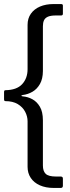

<svg xmlns="http://www.w3.org/2000/svg" viewBox="-20 -762 345 947"><path d="M116 -639.3Q116 -671.1 132.2 -694.2Q148.4 -717.3 177.3 -729.7Q206.3 -742 243.8 -742H281Q290.2 -742 290.2 -734.8V-693.9Q290.2 -685.7 281 -685.7H255.6Q230.2 -685.7 216.3 -679.6Q202.4 -673.4 197 -661.7Q191.6 -650.1 191.6 -632.7V-411.6Q191.4 -373.2 177.1 -347.9Q162.8 -322.6 140.2 -309.5Q117.6 -296.4 92.1 -293.4Q86.1 -292.4 85.6 -290Q85.1 -287.7 92.1 -286.7Q117.3 -284.7 139.7 -272.5Q162.1 -260.4 176.7 -235.6Q191.4 -210.9 191.6 -168.9V54.3Q191.6 82.3 205.5 95.5Q219.4 108.7 256.4 108.7H279.5Q290.2 108.7 290.2 118.9V154.2Q290.2 165 279.5 165H245.4Q205.8 165 176.7 152.1Q147.6 139.2 131.8 115.6Q116 91.9 116 60.9V-163.7Q116 -187.7 104.1 -210.7Q92.1 -233.8 67.7 -248.5Q43.2 -263.2 6.2 -263.2Q0 -263.2 0 -273.1V-307.2Q0 -317.1 6.2 -317.1Q62.2 -317.8 89.1 -346.7Q116 -375.7 116 -420.7V-639.3Z"/></svg>

Font: Libre Franklin Thin
Style: Regular
Weight: 100
Designer: Pablo Impallari, Rodrigo Fuenzalida, Nhung Nguyen
Foundry: Impallari Type
Version: Version 3.000